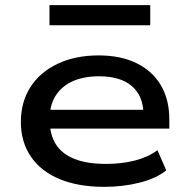

<svg xmlns="http://www.w3.org/2000/svg" viewBox="-20 -716 728 745"><path d="M384 9Q284 9 211.5 -21Q139 -51 100 -108Q61 -165 61 -243Q61 -320 98 -378Q135 -436 203.5 -468.5Q272 -501 363 -501Q448 -501 509.5 -471Q571 -441 604 -385.5Q637 -330 637 -252V-217H149V-290H560L537 -271Q536 -344 491.5 -382Q447 -420 365 -420Q305 -420 262.5 -401Q220 -382 196.5 -345.5Q173 -309 173 -258V-249Q173 -194 196.5 -156.5Q220 -119 268.5 -99.5Q317 -80 392 -80Q452 -80 503 -93Q554 -106 591 -133L625 -55Q587 -24 522.5 -7.5Q458 9 384 9ZM172 -618V-696H563V-618Z"/></svg>

Font: Nunito Sans 10pt Expanded SemiBold
Style: Regular
Weight: 600
Width: 7
Designer: Vernon Adams
Foundry: Vernon Adams
Version: Version 3.101;gftools[0.9.27]